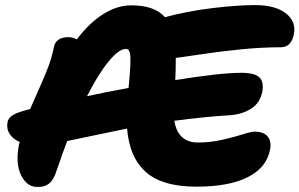

<svg xmlns="http://www.w3.org/2000/svg" viewBox="-20 -712 1185 760"><path d="M126 27.8Q86.4 27.8 63.5 -18.6Q40.5 -64.9 55.2 -140.1Q55.7 -141.6 56.6 -145Q57.6 -148.4 58.1 -149.9Q31.7 -161.1 18.3 -181.6Q4.9 -202.1 9.8 -228Q12.7 -245.1 30.5 -256.3Q48.3 -267.6 97.2 -279.8H99.1Q108.9 -303.2 133.5 -357.9Q158.2 -412.6 171.9 -449.7Q185.5 -486.8 192.9 -523.9Q200.7 -564.9 250 -564.9Q267.6 -564.9 284.2 -556.2Q333 -621.1 388.4 -656Q443.8 -690.9 499 -690.9Q592.3 -690.9 632.8 -644Q724.6 -668.5 822.8 -680.2Q920.9 -691.9 988.8 -691.9Q1069.8 -691.9 1111.6 -659.2Q1153.3 -626.5 1143.1 -577.1Q1139.2 -553.7 1126.5 -539.3Q1113.8 -524.9 1091.8 -524.9Q1016.6 -524.9 935.3 -516.8Q854 -508.8 772.5 -496.6Q690.9 -484.4 675.8 -482.9Q675.8 -428.2 673.8 -395Q852.1 -423.8 935.1 -423.8Q987.3 -423.8 1006.3 -406.2Q1025.4 -388.7 1018.1 -348.1Q1008.8 -303.7 973.6 -281.5Q938.5 -259.3 890.1 -255.9Q791.5 -250 669.9 -233.9Q684.6 -147.9 763.2 -147.9Q812 -147.9 859.6 -158.7Q907.2 -169.4 940.7 -180.2Q974.1 -190.9 987.8 -190.9Q1023.4 -190.9 1039.6 -171.6Q1055.7 -152.3 1048.8 -119.1Q1035.2 -48.3 960.7 -10.7Q886.2 26.9 757.8 26.9Q688 26.9 637 11.5Q585.9 -3.9 553.7 -34.4Q521.5 -64.9 504.6 -106.2Q487.8 -147.5 482.9 -203.1Q431.2 -192.9 351.3 -175.8Q271.5 -158.7 246.1 -153.8Q228 -106.9 204.1 -37.1Q193.4 -1.5 175 13.9Q156.7 29.3 126 27.8ZM477.1 -518.1Q450.7 -518.1 410.2 -469Q369.6 -419.9 324.2 -331.1Q398.4 -347.7 488.8 -363.8Q493.2 -406.7 494.9 -435.8Q496.6 -464.8 496.3 -481.2Q496.1 -497.6 493.2 -505.9Q490.2 -514.2 486.8 -516.1Q483.4 -518.1 477.1 -518.1Z"/></svg>

Font: Shantell Sans Bouncy
Style: Italic
Weight: 800
Italic angle: -11.31°
Designer: Stephen Nixon, Anya Danilova, Shantell Martin
Foundry: Arrow Type
Version: Version 1.006;[9816181b4]